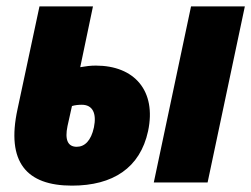

<svg xmlns="http://www.w3.org/2000/svg" viewBox="-20 -573 789 603"><path d="M206 10C335 10 420 -46 445 -161C472 -288 402 -367 281 -367C264 -367 249 -365 232 -362L272 -553H104L35 -230C-1 -64 63 10 206 10ZM463 0H632L749 -553H580ZM192 -177 206 -240C216 -243 227 -244 237 -244C271 -244 284 -217 275 -173C266 -131 246 -112 221 -112C193 -112 183 -134 192 -177Z"/></svg>

Font: Noto Sans Condensed Black
Style: Italic
Weight: 900
Width: 3
Italic angle: -12°
Designer: Monotype Design Team
Foundry: Monotype Imaging Inc.
Version: Version 2.013